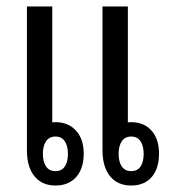

<svg xmlns="http://www.w3.org/2000/svg" viewBox="-20 -572 549 599"><path d="M64 -103V-551.8H143.1V-189.9Q146 -190.9 152.8 -190.9Q192.9 -190.9 217 -164.6Q241.2 -138.2 241.2 -92.8Q241.2 -46.4 217.8 -19.8Q194.3 6.8 152.8 6.8Q111.3 6.8 87.6 -22Q64 -50.8 64 -103ZM389.2 6.8Q347.2 6.8 323.5 -22Q299.8 -50.8 299.8 -103V-551.8H378.9V-189.9Q381.8 -190.9 389.2 -190.9Q429.2 -190.9 452.6 -164.6Q476.1 -138.2 476.1 -92.8Q476.1 -45.9 453.1 -19.5Q430.2 6.8 389.2 6.8ZM152.8 -38.1Q172.4 -38.1 182.1 -52.5Q191.9 -66.9 191.9 -91.8Q191.9 -116.7 182.1 -131.3Q172.4 -146 152.8 -146Q133.8 -146 123.8 -131.6Q113.8 -117.2 113.8 -91.8Q113.8 -66.9 123.8 -52.5Q133.8 -38.1 152.8 -38.1ZM389.2 -38.1Q408.7 -38.1 418.5 -52.5Q428.2 -66.9 428.2 -91.8Q428.2 -116.7 418.5 -131.3Q408.7 -146 389.2 -146Q370.1 -146 360.1 -131.6Q350.1 -117.2 350.1 -91.8Q350.1 -66.9 360.1 -52.5Q370.1 -38.1 389.2 -38.1Z"/></svg>

Font: Noto Sans Thai Looped Condensed
Style: Regular
Weight: 400
Width: 3
Designer: Sasikarn Vongin, Ben Mitchell
Foundry: The Fontpad Ltd
Version: Version 1.00